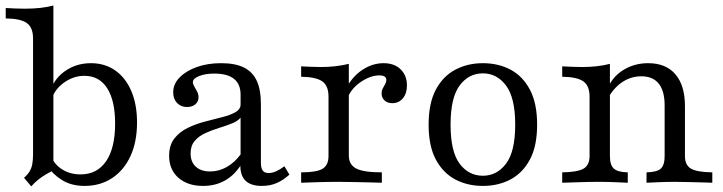

<svg xmlns="http://www.w3.org/2000/svg" viewBox="-26 -652 2580 685"><path d="M275.8 11.3Q228.2 11.3 194.4 -10.1Q160.5 -31.5 146.8 -57.3L158.9 -90.3Q169.4 -63.7 197.2 -46.8Q225 -29.8 261.3 -29.8Q320.2 -29.8 352.4 -76.6Q384.7 -123.4 384.7 -211.3Q384.7 -292.7 356.5 -337.1Q328.2 -381.5 275 -381.5Q236.3 -381.5 202.4 -357.3Q168.5 -333.1 158.1 -296.8L151.6 -317.7Q162.1 -366.1 203.2 -396.4Q244.4 -426.6 298.4 -426.6Q348.4 -426.6 385.5 -400.4Q422.6 -374.2 442.7 -326.6Q462.9 -279 462.9 -215.3Q462.9 -146 439.5 -95.2Q416.1 -44.4 373.8 -16.5Q331.5 11.3 275.8 11.3ZM85.5 12.9 59.7 -17.7Q72.6 -29 79.4 -40.3Q86.3 -51.6 89.1 -66.1Q91.9 -80.6 91.9 -102.4V-515.3Q91.9 -553.2 70.2 -569.4Q48.4 -585.5 -5.6 -586.3V-623.4Q8.9 -622.6 27 -621.8Q45.2 -621 62.1 -621Q92.7 -621 117.7 -623.8Q142.7 -626.6 164.5 -632.3V-44.4Q150 -37.1 135.9 -28.6Q121.8 -20.2 109.3 -10.1Q96.8 0 85.5 12.9Z M698.4 11.3Q643.5 11.3 610.5 -17.7Q577.4 -46.8 577.4 -96Q577.4 -133.9 596 -157.7Q614.5 -181.5 643.5 -195.6Q672.6 -209.7 704.8 -218.1Q737.1 -226.6 766.1 -233.9Q795.2 -241.1 813.7 -251.6Q832.3 -262.1 832.3 -279V-314.5Q832.3 -351.6 808.9 -370.6Q785.5 -389.5 738.7 -389.5Q706.5 -389.5 684.3 -380.6Q662.1 -371.8 662.1 -358.9Q662.1 -352.4 666.9 -344Q671.8 -335.5 677 -325.8Q682.3 -316.1 682.3 -304.8Q682.3 -289.5 671 -279.8Q659.7 -270.2 641.1 -270.2Q619.4 -270.2 605.6 -284.7Q591.9 -299.2 591.9 -322.6Q591.9 -352.4 614.9 -375.8Q637.9 -399.2 676.2 -412.9Q714.5 -426.6 762.9 -426.6Q812.9 -426.6 844 -411.3Q875 -396 889.9 -364.1Q904.8 -332.3 904.8 -280.6V-72.6Q904.8 -52.4 911.3 -43.5Q917.7 -34.7 932.3 -34.7Q946 -34.7 960.5 -41.5Q975 -48.4 988.7 -58.9L1006.5 -29Q985.5 -9.7 961.7 0.8Q937.9 11.3 908.1 11.3Q831.5 11.3 831.5 -60.5Q808.1 -25 774.6 -6.9Q741.1 11.3 698.4 11.3ZM723.4 -40.3Q754.8 -40.3 782.7 -56Q810.5 -71.8 832.3 -100.8V-232.3Q822.6 -220.2 801.6 -211.7Q780.6 -203.2 755.6 -195.6Q730.6 -187.9 707.3 -177.4Q683.9 -166.9 669 -149.6Q654 -132.3 654 -104.8Q654 -74.2 672.6 -57.3Q691.1 -40.3 723.4 -40.3Z M1048.4 0V-37.1Q1104 -37.1 1125 -50Q1146 -62.9 1146 -95.2V-307.3Q1146 -346 1123.8 -361.7Q1101.6 -377.4 1048.4 -378.2V-415.3Q1065.3 -414.5 1083.1 -413.7Q1100.8 -412.9 1119.4 -412.9Q1172.6 -412.9 1218.5 -424.2V-97.6Q1218.5 -64.5 1244.8 -50.8Q1271 -37.1 1336.3 -37.1V0Q1321.8 -0.8 1296.4 -1.2Q1271 -1.6 1241.1 -2.4Q1211.3 -3.2 1183.1 -3.2Q1142.7 -3.2 1105.2 -2Q1067.7 -0.8 1048.4 0ZM1373.4 -283.9Q1356.5 -283.9 1346 -293.5Q1335.5 -303.2 1335.5 -318.5Q1335.5 -329 1339.9 -337.1Q1344.4 -345.2 1348.4 -352.4Q1352.4 -359.7 1352.4 -366.9Q1352.4 -383.1 1326.6 -383.1Q1306.5 -383.1 1283.9 -372.6Q1261.3 -362.1 1242.7 -344.8Q1224.2 -327.4 1215.3 -305.6L1212.9 -344.4Q1236.3 -383.9 1270.6 -405.2Q1304.8 -426.6 1342.7 -426.6Q1380.6 -426.6 1403.2 -404.8Q1425.8 -383.1 1425.8 -346.8Q1425.8 -318.5 1411.3 -301.2Q1396.8 -283.9 1373.4 -283.9Z M1696.8 11.3Q1641.9 11.3 1598.4 -11.7Q1554.8 -34.7 1529 -82.7Q1503.2 -130.6 1503.2 -207.3Q1503.2 -283.9 1529 -332.3Q1554.8 -380.6 1598.8 -403.6Q1642.7 -426.6 1696.8 -426.6Q1751.6 -426.6 1795.2 -403.6Q1838.7 -380.6 1864.5 -332.3Q1890.3 -283.9 1890.3 -207.3Q1890.3 -130.6 1864.5 -82.7Q1838.7 -34.7 1795.2 -11.7Q1751.6 11.3 1696.8 11.3ZM1696.8 -25Q1746.8 -25 1779.4 -68.1Q1812.1 -111.3 1812.1 -207.3Q1812.1 -303.2 1779.4 -346.8Q1746.8 -390.3 1696.8 -390.3Q1646 -390.3 1613.7 -346.8Q1581.5 -303.2 1581.5 -207.3Q1581.5 -111.3 1613.7 -68.1Q1646 -25 1696.8 -25Z M2280.6 0V-37.1Q2317.7 -37.9 2331.5 -50.4Q2345.2 -62.9 2345.2 -95.2V-275.8Q2345.2 -327.4 2324.2 -353.6Q2303.2 -379.8 2262.1 -379.8Q2226.6 -379.8 2196.8 -360.9Q2166.9 -341.9 2144.4 -304.8L2146 -346Q2165.3 -383.9 2202.8 -405.2Q2240.3 -426.6 2286.3 -426.6Q2350 -426.6 2383.9 -386.7Q2417.7 -346.8 2417.7 -273.4V-95.2Q2417.7 -62.9 2439.1 -50.4Q2460.5 -37.9 2515.3 -37.1V0Q2502.4 -0.8 2480.2 -1.2Q2458.1 -1.6 2432.3 -2.4Q2406.5 -3.2 2382.3 -3.2Q2352.4 -3.2 2323.8 -2Q2295.2 -0.8 2280.6 0ZM1979.8 0V-37.1Q2034.7 -37.9 2056 -50.4Q2077.4 -62.9 2077.4 -95.2V-307.3Q2077.4 -346 2055.2 -361.7Q2033.1 -377.4 1979.8 -378.2V-415.3Q1996.8 -414.5 2014.5 -413.7Q2032.3 -412.9 2050.8 -412.9Q2078.2 -412.9 2103.2 -415.7Q2128.2 -418.5 2150 -424.2V-95.2Q2150 -62.9 2164.1 -50.4Q2178.2 -37.9 2213.7 -37.1V0Q2196 -0.8 2169 -2Q2141.9 -3.2 2112.1 -3.2Q2077.4 -3.2 2040.7 -2Q2004 -0.8 1979.8 0Z"/></svg>

Font: Playfair 9pt Light
Style: Regular
Weight: 300
Designer: Claus Eggers Sørensen
Foundry: Claus Eggers Sørensen
Version: Version 2.001;gftools[0.9.30]